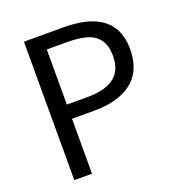

<svg xmlns="http://www.w3.org/2000/svg" viewBox="-132 -845 896 956"><g transform="rotate(-20 316.0 -366.5)"><path d="M99.6 0V-733.4H308.6Q578.1 -733.4 584 -527.3Q584 -522.5 584 -517.6Q584 -359.4 442.4 -310.5Q386.7 -291 314.5 -291H193.4V0ZM193.4 -366.2H301.8Q460 -366.2 486.3 -466.8Q492.2 -489.3 492.2 -517.6Q492.2 -618.2 406.2 -645.5Q364.3 -658.2 297.9 -658.2H193.4Z"/></g></svg>

Font: Taipei Sans TC Beta
Style: Regular
Weight: 400
Designer: JT Foundry
Foundry: JT Foundry
Version: Version 1.000